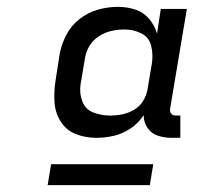

<svg xmlns="http://www.w3.org/2000/svg" viewBox="-20 -761 616 560"><path d="M261 -359Q287 -359 312.5 -365Q338 -371 361 -386.5Q384 -402 399 -425Q399 -404 410.5 -387.5Q422 -371 441 -365Q460 -359 481 -359H506V-424H492Q484 -424 479.5 -429.5Q475 -435 476 -443L525 -735H449L438 -663Q431 -687 415 -706Q399 -725 375 -733Q351 -741 324 -741Q295 -741 266 -733Q237 -725 212 -705.5Q187 -686 173 -658.5Q159 -631 154 -603L142 -526Q137 -494 139 -463Q141 -432 157 -406.5Q173 -381 201 -370Q229 -359 261 -359ZM301 -424Q275 -424 252 -433Q229 -442 220 -465.5Q211 -489 215 -515L228 -592Q231 -611 241.5 -628Q252 -645 269.5 -656Q287 -667 306 -671Q325 -675 343 -675Q370 -675 392.5 -663.5Q415 -652 421 -627Q427 -602 423 -576L410 -499Q407 -482 397 -466Q387 -450 370.5 -440.5Q354 -431 336.5 -427.5Q319 -424 301 -424ZM119 -221H417L427 -282H129Z"/></svg>

Font: Iosevka Sparkle Medium
Style: Italic
Weight: 500
Italic angle: -9°
Designer: Belleve Invis
Foundry: Belleve Invis
Version: Version 4.5.0; ttfautohint (v1.8.3)